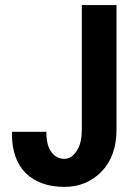

<svg xmlns="http://www.w3.org/2000/svg" viewBox="-20 -731 536 762"><path d="M304.7 -710.9Q338.9 -710.9 442.4 -710.9Q442.4 -587.9 442.4 -216.8Q442.4 -112.3 383.8 -50.8Q324.2 10.7 235.4 10.7Q138.7 10.7 82 -43.9Q28.3 -97.7 27.3 -198.2Q27.3 -202.1 27.3 -206.1Q28.3 -207 29.3 -208Q63.5 -208 164.1 -208Q164.1 -152.3 184.6 -127Q204.1 -100.6 235.4 -100.6Q263.7 -100.6 284.2 -131.8Q304.7 -162.1 304.7 -216.8Q304.7 -381.8 304.7 -710.9Z"/></svg>

Font: Noto Sans Hebrew DECATHLON 
Style: Bold
Weight: 400
Designer: Monotype Design Team
Version: Version 2.000;GOOG;noto-fonts:20170220:a8a215d2e889